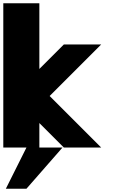

<svg xmlns="http://www.w3.org/2000/svg" viewBox="-20 -895 759 1165"><path d="M218.8 -875V-476.6L367.2 -625H593.8L281.2 -312.5L593.8 0H367.2L218.8 -148.4V0H0V-875ZM140.6 250H15.6L140.6 0H359.4Z"/></svg>

Font: CraftyPE
Style: Regular
Weight: 400
Designer: Erek Butcher
Foundry: Haunted Coop
Version: Version 0.018;April 4, 2024;FontCreator 15.0.0.2962 64-bit